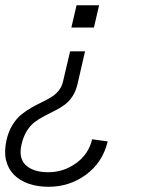

<svg xmlns="http://www.w3.org/2000/svg" viewBox="-27 -508 554 740"><path d="M248 -401.9 268.1 -487.8H355L335 -401.9ZM160.2 211.9Q117.7 211.9 83.7 200.2Q49.8 188.5 27.1 165.8Q4.4 143.1 -3.7 109.6Q-11.7 76.2 -2 32.2Q5.4 -0.5 20.5 -25.4Q35.6 -50.3 53.7 -65.2Q71.8 -80.1 92 -91.8Q112.3 -103.5 132.1 -113Q151.9 -122.6 168.9 -132.6Q186 -142.6 198.7 -158Q211.4 -173.3 215.8 -193.8L243.2 -310.1H300.8L272 -185.1Q265.6 -156.7 252 -136.2Q238.3 -115.7 221.2 -103.5Q204.1 -91.3 184.6 -81.5Q165 -71.8 145.3 -61.5Q125.5 -51.3 108.2 -38.6Q90.8 -25.9 76.9 -3.9Q63 18.1 56.2 47.9Q43.5 102.1 72.8 128.9Q102.1 155.8 159.2 155.8Q217.8 155.8 266.1 121.1Q314.5 86.4 328.1 28.8L388.2 37.1Q368.2 118.7 304.4 165.3Q240.7 211.9 160.2 211.9Z"/></svg>

Font: HK Grotesk Light Italic
Style: Regular
Weight: 300
Italic angle: -13°
Designer: Alfredo Marco Pradil and Stefan Peev
Foundry: Hanken Design Co.
Version: Version 1.000;PS 001.000;hotconv 1.0.88;makeotf.lib2.5.64775